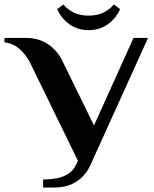

<svg xmlns="http://www.w3.org/2000/svg" viewBox="-51 -830 689 860"><path d="M142 10V-26Q172 -26 201 -31Q230 -36 254 -51Q278 -66 291 -95L298 -110L93 -530Q79 -562 60 -586Q41 -610 18 -624Q-5 -638 -31 -640V-660H69Q107 -660 138.5 -646Q170 -632 194 -607Q218 -582 232 -550L370 -268L547 -660H612L356 -95Q335 -46 293.5 -18Q252 10 192 10ZM346 -695Q297 -695 260.5 -721Q224 -747 205 -789L233 -810Q248 -791 276 -775.5Q304 -760 346 -760Q388 -760 416 -775.5Q444 -791 459 -810L487 -789Q468 -747 431.5 -721Q395 -695 346 -695Z"/></svg>

Font: El Messiri
Style: Regular
Weight: 400
Designer: Mohamed Gaber
Foundry: Kief Type Foundry
Version: Version 2.020